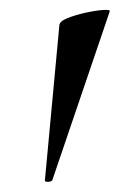

<svg xmlns="http://www.w3.org/2000/svg" viewBox="-20 -660 240 385"><path d="M70 -298 99 -609Q99 -617 115 -623.5Q131 -630 151.5 -634.5Q172 -639 187 -640Q202 -641 200 -637L85 -299Q84 -296 77 -295.5Q70 -295 70 -298Z"/></svg>

Font: Cormorant Garamond Light SemiBold
Style: Italic
Weight: 600
Italic angle: -10°
Version: Version 4.001